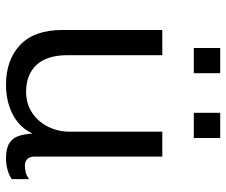

<svg xmlns="http://www.w3.org/2000/svg" viewBox="-77 -667 754 640"><g transform="rotate(90 300.0 -347.0)"><path d="M263 10Q180 10 130 -37Q80 -84 80 -177V-511H164V-195Q164 -126 196.5 -91.5Q229 -57 286 -57Q325 -57 355 -76.5Q385 -96 402 -129.5Q419 -163 419 -203V-511H502V-85Q502 -69 510 -61Q518 -53 532 -53Q542 -53 553.5 -55.5Q565 -58 577 -67V-9Q564 0 545.5 5Q527 10 508 10Q475 10 457.5 -1Q440 -12 433.5 -31.5Q427 -51 425 -78Q411 -48 387 -29Q363 -10 331.5 0Q300 10 263 10ZM140 -616V-704H224V-616ZM356 -616V-704H440V-616Z"/></g></svg>

Font: Chivo Mono Light
Style: Regular
Weight: 300
Monospace: yes
Designer: Hector Gatti
Foundry: Omnibus-Type
Version: Version 1.008